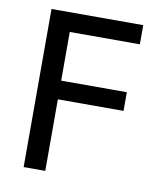

<svg xmlns="http://www.w3.org/2000/svg" viewBox="-74 -689 643 751"><g transform="rotate(10 247.5 -314.0)"><path d="M417 -284.2H156.2V0H70.3V-627.9H434.6V-551.8H156.2V-358.4H417Z"/></g></svg>

Font: Padauk
Style: Regular
Weight: 400
Designer: Debbi Hosken
Foundry: SIL
Version: Version 3.003; ttfautohint (v1.8.2) -l 8 -r 50 -G 200 -x 14 